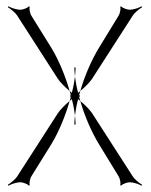

<svg xmlns="http://www.w3.org/2000/svg" viewBox="-20 -581 482 612"><path d="M5 8 7 11C15 6 32 0 46 0C53 0 69 6 72 11L75 9C72 4 76 -13 80 -19L144 -122C167 -160 188 -210 202 -259C187 -247 172 -231 165 -221L35 -19C28 -8 13 3 5 8ZM202 -259C204 -261 207 -263 209 -265C214 -246 217 -229 219 -213C221 -229 224 -246 229 -265C231 -263 234 -261 236 -259C235 -264 233 -268 232 -273C232 -273 231 -273 231 -273C231 -274 232 -274 232 -275C232 -276 231 -276 231 -277C231 -277 232 -277 232 -277C233 -282 235 -286 236 -291C234 -289 231 -287 229 -285C224 -304 221 -321 219 -337C217 -321 214 -304 209 -285C207 -287 204 -289 202 -291C203 -286 205 -282 206 -277C206 -277 207 -277 207 -277C207 -276 206 -276 206 -275C206 -274 207 -274 207 -273C207 -273 206 -273 206 -273C205 -268 203 -264 202 -259ZM217 -366C217 -357 218 -347 219 -337C220 -347 221 -357 221 -366ZM236 -259C250 -210 272 -160 295 -122L358 -19C362 -13 366 4 363 9L366 11C369 6 385 0 393 0C406 0 423 6 431 11L433 8C425 3 410 -8 403 -19L273 -221C266 -231 251 -247 236 -259ZM203 -273H206V-277H203ZM236 -291C251 -303 266 -319 273 -329L403 -531C410 -542 425 -553 433 -558L431 -561C423 -556 406 -550 393 -550C385 -550 369 -556 366 -561L363 -559C366 -554 362 -537 358 -531L295 -428C272 -390 250 -340 236 -291ZM232 -273H235V-277H232ZM217 -184H221C221 -193 220 -203 219 -213C218 -203 217 -193 217 -184ZM5 -558C13 -553 28 -542 35 -531L165 -329C172 -319 187 -303 202 -291C188 -340 167 -390 144 -428L80 -531C76 -537 72 -554 75 -559L72 -561C69 -556 53 -550 46 -550C32 -550 15 -556 7 -561Z"/></svg>

Font: Armata Saber
Style: Rg
Weight: 400
Designer: Jasper
Foundry: Cannot Into Space Fonts
Version: Version 0.970